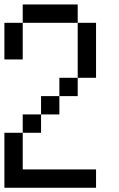

<svg xmlns="http://www.w3.org/2000/svg" viewBox="-20 -937 540 873"><path d="M0 -83.3V-333.3H83.3V-166.7H416.7V-83.3ZM83.3 -916.7H333.3V-833.3H83.3ZM0 -833.3H83.3V-666.7H0ZM83.3 -333.3V-416.7H166.7V-333.3ZM166.7 -416.7V-500H250V-416.7ZM250 -500V-583.3H333.3V-500ZM333.3 -583.3V-833.3H416.7V-583.3Z"/></svg>

Font: GalmuriMono11 Regular
Style: Regular
Weight: 400
Designer: Lee Minseo (quiple)
Version: Version 2.399;hotconv 1.1.1;makeotfexe 2.6.0 DEVELOPMENT